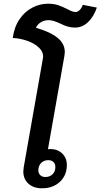

<svg xmlns="http://www.w3.org/2000/svg" viewBox="-20 -1007 543 1037"><path d="M503 -966Q487 -918 456 -888Q425 -858 385 -858Q364 -858 345.5 -863.5Q327 -869 305 -880Q285 -889 271 -893.5Q257 -898 242 -898Q219 -898 201 -887Q183 -876 174 -857Q251 -835 290.5 -803Q330 -771 330 -726Q330 -720 328 -706L239 -201Q243 -202 252 -202Q291 -202 316 -178Q341 -154 341 -116Q341 -60 303.5 -25Q266 10 207 10Q161 10 133.5 -15Q106 -40 106 -81Q106 -87 108 -103L212 -693Q213 -696 213 -702Q213 -729 188.5 -751.5Q164 -774 126 -787Q88 -800 49 -802Q57 -862 86 -904Q115 -946 156 -966.5Q197 -987 239 -987Q269 -987 292.5 -979.5Q316 -972 343 -958Q356 -951 367.5 -946.5Q379 -942 388 -942Q399 -942 410 -952.5Q421 -963 427 -981ZM241 -142Q217 -142 202 -126.5Q187 -111 187 -87Q187 -71 197.5 -61Q208 -51 225 -51Q249 -51 264 -66Q279 -81 279 -105Q279 -122 268.5 -132Q258 -142 241 -142Z"/></svg>

Font: Sarabun SemiBold
Style: Italic
Weight: 600
Italic angle: -10°
Designer: Suppakit Chalermlarp | Katatrad Co.,Ltd.
Foundry: Cadson Demak Co.,Ltd.
Version: Version 1.000; ttfautohint (v1.6)